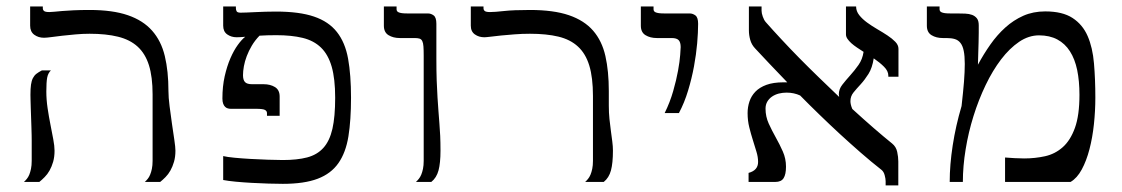

<svg xmlns="http://www.w3.org/2000/svg" viewBox="-20 -560 3455 591"><path d="M147.9 -96.2Q147.9 -77.1 143.6 -62Q139.2 -46.9 132.6 -35.2Q126 -23.4 117.4 -14.9Q108.9 -6.3 101.1 0H53.7Q58.1 -3.9 62.5 -9.3Q66.9 -14.6 70.1 -22.2Q73.2 -29.8 75.4 -40.3Q77.6 -50.8 77.6 -64.9V-127Q77.6 -132.3 77.4 -143.8Q77.1 -155.3 76.7 -169.2Q76.2 -183.1 75.7 -198.5Q75.2 -213.9 74.7 -227.8Q74.2 -241.7 74 -252.4Q73.7 -263.2 73.7 -268.1Q73.7 -287.1 75.4 -299.3Q77.1 -311.5 81.3 -319.6Q85.4 -327.6 92 -332.8Q98.6 -337.9 108.9 -343.3H136.7Q127.9 -335 125.2 -321Q122.6 -307.1 122.6 -278.3Q122.6 -253.4 126.5 -227.1Q130.4 -200.7 135.3 -176.3Q140.1 -151.9 144 -131.1Q147.9 -110.4 147.9 -96.2ZM520 -96.2Q520 -77.1 515.6 -62Q511.2 -46.9 504.6 -35.2Q498 -23.4 489.5 -14.9Q481 -6.3 473.1 0H425.8Q430.2 -3.9 434.6 -9.3Q439 -14.6 442.1 -22.2Q445.3 -29.8 447.5 -40.3Q449.7 -50.8 449.7 -64.9V-269.5Q449.7 -323.2 438.5 -359.1Q427.2 -395 403.6 -416.5Q379.9 -438 343.3 -447Q306.6 -456.1 255.9 -456.1Q234.4 -456.1 212.4 -454.1Q190.4 -452.1 171.4 -450Q152.3 -447.8 137.7 -445.8Q123 -443.8 115.2 -443.8Q98.1 -443.8 85.4 -453.1Q72.8 -462.4 72.8 -481V-540H111.8V-534.7Q111.8 -529.3 115.7 -526.1Q119.6 -522.9 131.8 -522.9Q138.2 -522.9 147.5 -523.9Q156.7 -524.9 171.4 -526.1Q186 -527.3 206.5 -528.3Q227.1 -529.3 255.9 -529.3Q326.7 -529.3 373.5 -513.2Q420.4 -497.1 448.2 -465.6Q476.1 -434.1 487.3 -387.5Q498.5 -340.8 498.5 -279.8Q498.5 -260.3 502 -233.2Q505.4 -206.1 509.3 -179.2Q513.2 -152.3 516.6 -129.6Q520 -106.9 520 -96.2Z M1060.5 -259.3Q1060.5 -190.4 1052.5 -140.4Q1044.4 -90.3 1021.7 -57.9Q999 -25.4 957.8 -9.8Q916.5 5.9 850.6 5.9Q831.5 5.9 806.2 5.1Q780.8 4.4 755.1 2.9Q729.5 1.5 706.1 -0.7Q682.6 -2.9 667 -5.9V-79.6Q678.7 -76.7 701.7 -74.5Q724.6 -72.3 751.2 -70.8Q777.8 -69.3 804.4 -68.4Q831.1 -67.4 850.6 -67.4Q894.5 -67.4 925.3 -75.4Q956.1 -83.5 975.3 -104.7Q994.6 -126 1003.2 -163.3Q1011.7 -200.7 1011.7 -259.3Q1011.7 -317.4 1001 -354.7Q990.2 -392.1 968 -413.6Q945.8 -435.1 911.6 -443.4Q877.4 -451.7 830.6 -451.7Q801.3 -451.7 778.8 -450.2Q764.6 -435.5 755.1 -419.4Q745.6 -403.3 739.5 -387.2Q733.4 -371.1 730.7 -356Q728 -340.8 728 -328.6Q728 -314 734.1 -307.4Q740.2 -300.8 755.9 -300.8H791.5Q812 -300.8 826.4 -292Q840.8 -283.2 840.8 -262.7V-203.6H801.8V-211.9Q801.8 -218.3 795.4 -221.7Q789.1 -225.1 768.1 -225.1H690.4Q686 -225.1 681.4 -226.3Q676.8 -227.5 673.1 -231Q669.4 -234.4 667 -240.7Q664.6 -247.1 664.6 -256.8Q664.6 -293.9 671.6 -325.2Q678.7 -356.4 689.2 -380.6Q699.7 -404.8 711.9 -421.6Q724.1 -438.5 734.9 -446.8Q719.2 -445.3 708.5 -445.3Q691.9 -445.3 679.4 -454.1Q667 -462.9 667 -481V-540H706.1V-534.7Q706.1 -529.3 708.5 -525.1Q710.9 -521 720.7 -521Q728 -521 739.7 -521.5Q751.5 -522 766.1 -522.7Q780.8 -523.4 796.9 -523.9Q813 -524.4 829.1 -524.4Q901.4 -524.4 946.5 -509Q991.7 -493.7 1017.1 -461.4Q1042.5 -429.2 1051.5 -379.2Q1060.5 -329.1 1060.5 -259.3Z M1335.9 -96.2Q1335.9 -58.1 1329.8 -35.4Q1323.7 -12.7 1307.6 0H1260.3Q1264.6 -3.9 1269 -9.3Q1273.4 -14.6 1276.6 -22.2Q1279.8 -29.8 1282 -40.3Q1284.2 -50.8 1284.2 -64.9V-388.2Q1284.2 -406.2 1283.4 -417Q1282.7 -427.7 1279.8 -433.6Q1276.9 -439.5 1271.2 -441.2Q1265.6 -442.9 1256.3 -442.9H1210.9Q1190.4 -442.9 1176 -451.7Q1161.6 -460.4 1161.6 -481V-540H1200.7V-531.7Q1200.7 -528.8 1201.9 -526.4Q1203.1 -523.9 1206.8 -522.2Q1210.4 -520.5 1217 -519.5Q1223.6 -518.6 1234.4 -518.6H1297.4Q1306.6 -518.6 1314.9 -512.5Q1323.2 -506.3 1323.2 -486.8V-378.9Q1323.2 -340.8 1324.2 -312Q1325.2 -283.2 1326.7 -260.3Q1328.1 -237.3 1329.6 -218.3Q1331.1 -199.2 1332.5 -180.7Q1334 -162.1 1335 -141.8Q1335.9 -121.6 1335.9 -96.2Z M1854 -234.9Q1854 -212.9 1856 -193.6Q1857.9 -174.3 1860.4 -157Q1862.8 -139.6 1864.7 -124.5Q1866.7 -109.4 1866.7 -96.2Q1866.7 -58.1 1860.6 -35.4Q1854.5 -12.7 1838.4 0H1781.2Q1785.6 -3.9 1790 -9.3Q1794.4 -14.6 1797.6 -22.2Q1800.8 -29.8 1803 -40.3Q1805.2 -50.8 1805.2 -64.9V-264.6Q1805.2 -321.3 1793.9 -358.2Q1782.7 -395 1759 -416.7Q1735.4 -438.5 1698.7 -447.3Q1662.1 -456.1 1611.3 -456.1Q1586.9 -456.1 1564 -454.3Q1541 -452.6 1522.2 -450.7Q1503.4 -448.7 1489.7 -447Q1476.1 -445.3 1470.7 -445.3Q1454.1 -445.3 1441.7 -454.1Q1429.2 -462.9 1429.2 -481V-540H1468.3V-534.7Q1468.3 -529.3 1472.2 -526.1Q1476.1 -522.9 1488.3 -522.9Q1502.9 -522.9 1531.7 -526.1Q1560.5 -529.3 1611.3 -529.3Q1684.1 -529.3 1731.2 -513.2Q1778.3 -497.1 1805.7 -465.6Q1833 -434.1 1843.5 -387.5Q1854 -340.8 1854 -279.8Z M2025.9 -211.9Q2042.5 -245.6 2052.2 -279.8Q2062 -314 2067.1 -342.5Q2072.3 -371.1 2073.7 -390.9Q2075.2 -410.6 2075.2 -415Q2075.2 -429.7 2069.1 -436.3Q2063 -442.9 2047.4 -442.9H2002Q1981.4 -442.9 1967 -451.7Q1952.6 -460.4 1952.6 -481V-540H1991.7V-531.7Q1991.7 -528.8 1992.9 -526.4Q1994.1 -523.9 1997.8 -522.2Q2001.5 -520.5 2008.1 -519.5Q2014.6 -518.6 2025.4 -518.6H2103Q2112.3 -518.6 2120.6 -512.5Q2128.9 -506.3 2128.9 -486.8Q2128.9 -460.9 2126 -426.8Q2123 -392.6 2116.2 -355.7Q2109.4 -318.8 2098.1 -281.5Q2086.9 -244.1 2069.8 -211.9Z M2304.2 -411.1Q2293.5 -422.4 2289.3 -437.3Q2285.2 -452.1 2285.2 -466.3V-540H2324.2V-526.9Q2324.2 -519.5 2327.9 -509Q2331.5 -498.5 2336.9 -492.2Q2358.4 -467.8 2384.8 -439.5Q2411.1 -411.1 2440.4 -381.3Q2469.7 -351.6 2501 -321.3Q2532.2 -291 2563 -261.7Q2562 -266.6 2562 -269.5Q2562 -285.6 2572.8 -299.3Q2583.5 -313 2596.9 -327.9Q2610.4 -342.8 2622.6 -360.1Q2634.8 -377.4 2638.2 -400.4Q2627.4 -407.2 2617.7 -413.8Q2607.9 -420.4 2600.3 -427.2Q2592.8 -434.1 2588.4 -440.7Q2584 -447.3 2584 -454.1V-540H2615.2Q2615.2 -525.4 2625 -513.2Q2634.8 -501 2649.2 -490.5Q2663.6 -480 2680.4 -470.2Q2697.3 -460.4 2711.7 -450.9Q2726.1 -441.4 2735.8 -431.4Q2745.6 -421.4 2745.6 -409.7V-323.7H2714.4V-327.1Q2714.4 -341.3 2701.2 -354.5Q2688 -367.7 2669.4 -380.4Q2665 -351.1 2653.3 -332.5Q2641.6 -314 2629.2 -300.5Q2616.7 -287.1 2607.2 -275.4Q2597.7 -263.7 2597.7 -248.5Q2597.7 -238.3 2603.5 -224.6Q2638.2 -192.9 2669.4 -165.8Q2700.7 -138.7 2726.1 -118.2Q2738.3 -108.4 2741.7 -92.5Q2745.1 -76.7 2745.1 -63V10.7H2706.1V-2.4Q2706.1 -9.8 2703.1 -20.8Q2700.2 -31.7 2693.4 -37.1Q2661.6 -62 2629.2 -90.3Q2596.7 -118.7 2564.9 -147.9Q2533.2 -177.2 2502.2 -207.3Q2471.2 -237.3 2442.9 -266.1Q2423.8 -274.9 2401.4 -274.9Q2388.7 -274.9 2377.2 -272Q2365.7 -269 2356.4 -262.7Q2347.2 -256.3 2341.8 -247.1Q2336.4 -237.8 2336.4 -225.6Q2336.4 -201.2 2346.2 -179.7Q2356 -158.2 2367.9 -137Q2379.9 -115.7 2389.6 -93.8Q2399.4 -71.8 2399.4 -46.9Q2399.4 -23.4 2392.1 -11.7Q2384.8 0 2366.7 0H2284.2V-27.8Q2313.5 -35.6 2313.5 -61.5Q2313.5 -76.7 2308.3 -93.5Q2303.2 -110.4 2297.4 -128.9Q2291.5 -147.5 2286.4 -168Q2281.2 -188.5 2281.2 -211.9Q2281.2 -230.5 2286.9 -247.6Q2292.5 -264.6 2305.2 -277.8Q2317.9 -291 2339.1 -298.8Q2360.4 -306.6 2391.6 -306.6H2403.3Q2373.5 -337.4 2348.4 -364Q2323.2 -390.6 2304.2 -411.1Z M2939.9 -234.4Q2944.8 -277.3 2947.3 -308.6Q2949.7 -339.8 2949.7 -363.3Q2949.7 -387.7 2946.5 -403.3Q2943.4 -418.9 2936.5 -427.7Q2929.7 -436.5 2919.2 -439.7Q2908.7 -442.9 2893.6 -442.9H2882.3Q2861.8 -442.9 2847.4 -451.7Q2833 -460.4 2833 -481V-540H2872.1V-531.7Q2872.1 -528.8 2873.3 -526.4Q2874.5 -523.9 2878.2 -522.2Q2881.8 -520.5 2888.4 -519.5Q2895 -518.6 2905.8 -518.6H2926.3Q2939 -518.6 2950.9 -518.1Q2962.9 -517.6 2972.2 -514.2Q2981.4 -510.7 2987.1 -503.4Q2992.7 -496.1 2992.7 -482.4Q2992.7 -473.1 2992.7 -459.5Q2992.7 -445.8 2992.2 -429.7Q2991.7 -413.6 2991.2 -396Q2990.7 -378.4 2990.2 -360.8Q3007.8 -393.6 3028.6 -423.1Q3049.3 -452.6 3074.5 -475.3Q3099.6 -498 3129.9 -511.5Q3160.2 -524.9 3197.3 -524.9Q3250.5 -524.9 3281.5 -504.6Q3312.5 -484.4 3327.9 -449Q3343.3 -413.6 3347.4 -365Q3351.6 -316.4 3351.6 -259.3Q3351.6 -218.8 3347.2 -177.5Q3342.8 -136.2 3333.5 -100.6Q3324.2 -64.9 3309.8 -38.3Q3295.4 -11.7 3275.4 0H3073.7V-75.2Q3088.4 -74.2 3103 -73.2Q3117.7 -72.3 3132.3 -72.3Q3166 -72.3 3196.8 -79.1Q3227.5 -85.9 3251.2 -106.9Q3274.9 -127.9 3288.8 -166.5Q3302.7 -205.1 3302.7 -268.1Q3302.7 -310.5 3295.7 -344.5Q3288.6 -378.4 3273.4 -402.1Q3258.3 -425.8 3234.6 -438.5Q3210.9 -451.2 3178.2 -451.2Q3146.5 -451.2 3116.9 -431.2Q3087.4 -411.1 3061.5 -377.2Q3035.6 -343.3 3013.9 -298.1Q2992.2 -252.9 2976.6 -202.9Q2960.9 -152.8 2952.4 -100.6Q2943.8 -48.3 2943.8 0H2903.3Q2903.3 -52.7 2912.6 -112.8Q2921.9 -172.9 2939.5 -232.4Q2939.5 -232.9 2939.7 -233.2Q2939.9 -233.4 2939.9 -234.4Z"/></svg>

Font: Arian AMU Serif
Style: Regular
Weight: 400
Designer: Ruben Hakobyan (Tarumian)
Foundry: Ruben Hakobyan (Tarumian)
Version: Version 1.002